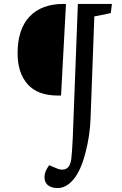

<svg xmlns="http://www.w3.org/2000/svg" viewBox="-20 -720 618 969"><path d="M288.1 -237.8H272Q169.9 -237.8 119.4 -294.9Q68.8 -352.1 68.8 -451.2Q68.8 -572.8 129.4 -636.5Q189.9 -700.2 300.8 -700.2H313ZM339.8 82Q343.8 48.8 347.2 -22.9L373 -700.2H544.9L539.1 -653.8L456.1 -637.2L437 -122.1Q434.1 -35.6 410.9 52.7Q387.7 141.1 352.1 184.1Q314.9 229 271 229Q240.7 229 223.6 216.1Q206.5 203.1 205.1 181.2Q201.7 149.9 228 113.8L269 130.9Q296.4 142.1 315.9 130.4Q335.4 118.7 339.8 82Z"/></svg>

Font: Literata Book
Style: Italic
Weight: 400
Italic angle: -3°
Designer: Latin by Veronika Burian and Jose Scaglione. Greek by Irene Vlachou. Cyrillic by Vera Evstafieva
Foundry: TypeTogether
Version: Version 1.003;PS 001.003;hotconv 1.0.88;makeotf.lib2.5.64775